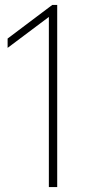

<svg xmlns="http://www.w3.org/2000/svg" viewBox="-20 -762 346 782"><path d="M179 0V-693L11 -567V-605L193 -742H213V0Z"/></svg>

Font: Encode Sans SemiCondensed SemiCondensed Thin
Style: Regular
Weight: 100
Width: 4
Designer: Multiple Designers
Foundry: Impallari Type
Version: Version 3.000; ttfautohint (v1.8.3) -l 8 -r 50 -G 200 -x 14 